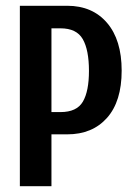

<svg xmlns="http://www.w3.org/2000/svg" viewBox="-20 -645 478 665"><path d="M48.8 -625H212.9Q300 -625 350.7 -565.9Q401.4 -506.8 401.4 -400.4Q401.4 -293.9 350.7 -236.8Q300 -179.7 212.9 -179.7H158.2V0H48.8ZM288.1 -399.4Q288.1 -472.2 266.6 -509.6Q245.1 -546.9 189.5 -546.9H158.2V-256.8H189.5Q245.9 -256.8 267 -292.9Q288.1 -329 288.1 -399.4Z"/></svg>

Font: Sudo Var
Style: Regular
Weight: 400
Monospace: yes
Designer: Jens Kutilek
Foundry: Jens Kutilek
Version: Version 0.065;FEAKit 1.0